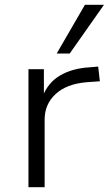

<svg xmlns="http://www.w3.org/2000/svg" viewBox="-20 -776 451 796"><path d="M98 0V-489H162V-374H156Q178 -433 229 -463Q280 -493 352 -497L387 -500L394 -439L338 -435Q256 -428 210.5 -386Q165 -344 165 -280V0ZM215 -554 332 -756H411L269 -554Z"/></svg>

Font: Nunito Sans 10pt SemiExpanded Light
Style: Regular
Weight: 300
Width: 6
Designer: Vernon Adams
Foundry: Vernon Adams
Version: Version 3.101;gftools[0.9.27]